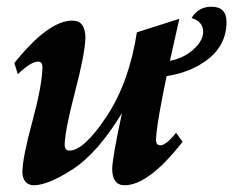

<svg xmlns="http://www.w3.org/2000/svg" viewBox="-20 -544 697 574"><path d="M352.5 9.8Q315.4 9.8 315.4 -40Q316.9 -78.1 344.7 -206.1Q271.5 -85.9 197.5 -38.1Q123.5 9.8 80.6 9.8Q65.4 9.8 56.2 -0.7Q46.9 -11.2 46.9 -30.8Q47.9 -74.7 76.7 -180.7Q105.5 -286.6 106.9 -342.3Q106.9 -359.9 94.2 -359.9Q72.8 -359.9 33.2 -322.3L22.9 -355.5Q124.5 -482.4 196.3 -482.4Q235.4 -482.4 235.4 -430.2Q233.4 -380.4 204.1 -268.6Q174.8 -156.7 173.3 -112.3Q173.3 -93.8 187.5 -93.8Q231 -93.8 298.6 -195.8Q366.2 -297.9 389.2 -447.3L516.1 -487.8Q448.7 -194.3 446.3 -127.4Q446.3 -109.4 459 -109.4Q476.1 -109.4 506.3 -147L525.9 -120.1Q424.3 9.8 352.5 9.8ZM432.6 -312.5 439 -356.4Q509.8 -358.4 548.6 -388.2Q587.4 -418 587.4 -449.2Q587.4 -479 552.7 -490.2Q573.2 -523.9 611.8 -523.9Q657.2 -523.9 657.2 -478.5Q657.2 -405.3 593 -360.4Q528.8 -315.4 432.6 -312.5Z"/></svg>

Font: Kelvinch
Style: Bold Italic
Weight: 700
Italic angle: -10°
Designer: Paul James Miller
Foundry: High-Logic / Made with FontCreator
Version: Version 3.30 September 23, 2016